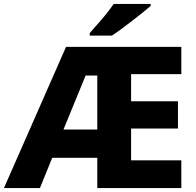

<svg xmlns="http://www.w3.org/2000/svg" viewBox="-22 -951 991 971"><path d="M895 0H470V-153H242L180 0H-2L312 -714H895V-576H641V-439H878V-301H641V-140H895ZM299 -296H470V-569H411ZM740 -921Q724 -907 699 -887Q674 -867 645.5 -845Q617 -823 590.5 -803.5Q564 -784 544 -771H432V-784Q448 -803 471 -828.5Q494 -854 516 -881.5Q538 -909 553 -931H740Z"/></svg>

Font: Noto Sans ExtraBold
Style: Regular
Weight: 800
Designer: Monotype Design Team
Foundry: Monotype Imaging Inc.
Version: Version 2.007